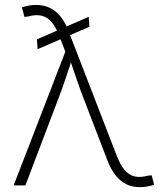

<svg xmlns="http://www.w3.org/2000/svg" viewBox="-20 -755 662 782"><path d="M133.3 -554.7 130.4 -594.7 341.3 -686.5 344.2 -646ZM35.6 0 246.1 -544.4 221.2 -608.9Q207 -646.5 189 -666.5Q170.9 -686.5 147.7 -691.4Q124.5 -696.3 94.7 -688L79.6 -686L69.3 -725.1Q82.5 -729.5 97.4 -732.2Q112.3 -734.9 127.4 -734.9Q158.7 -734.9 183.3 -722.9Q208 -710.9 227.3 -686.8Q246.6 -662.6 260.7 -624.5L456.1 -119.1Q470.7 -81.5 488.8 -61.3Q506.8 -41 530 -36.1Q553.2 -31.2 582.5 -39.6L597.7 -41L607.9 -2.4Q594.7 2 580.1 4.6Q565.4 7.3 549.8 7.3Q519 7.3 494.6 -4.6Q470.2 -16.6 450.9 -40.8Q431.6 -64.9 417 -103L319.8 -356Q303.7 -397.9 289.8 -439Q275.9 -480 261.7 -521.5H275.9Q262.2 -480.5 248.5 -439.2Q234.9 -397.9 218.8 -356L83.5 0Z"/></svg>

Font: Inter 18pt ExtraLight
Style: Regular
Weight: 250
Designer: Rasmus Andersson
Foundry: rsms
Version: Version 4.001;git-66647c0bb